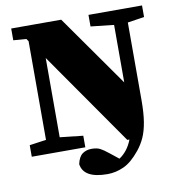

<svg xmlns="http://www.w3.org/2000/svg" viewBox="-87 -732 900 964"><g transform="rotate(-10 362.5 -250.0)"><path d="M24 0V-59L109 -71V-574L100 -587L34 -592V-652H289L546 -287V-326V-580L428 -593V-652H701V-593L616 -580V-185Q616 -119 608.5 -73.5Q601 -28 586.5 4Q572 36 550 63Q508 115 467 133.5Q426 152 384 152Q262 152 252 78Q260 41 279.5 27Q299 13 326 13Q353 13 369.5 21.5Q386 30 412 51L456 86Q500 57 522 0H511L179 -476V-72L297 -59V0Z"/></g></svg>

Font: Source Serif 4 Black
Style: Regular
Weight: 900
Designer: Frank Grießhammer
Foundry: Adobe
Version: Version 4.005;hotconv 1.1.0;makeotfexe 2.6.0